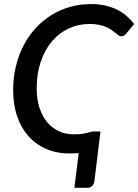

<svg xmlns="http://www.w3.org/2000/svg" viewBox="-20 -748 678 942"><path d="M341 -89Q366.5 -89 381.8 -91.2Q397 -93.5 407 -96Q417 -98.5 424.2 -100.8Q431.5 -103 441 -103H473L443 141.5Q441 156 431.8 164.8Q422.5 173.5 409.5 173.5H345L366 3Q354.5 4 342.5 4.5Q330.5 5 322.5 5Q257 5 205.2 -18Q153.5 -41 117.8 -82Q82 -123 63.2 -180Q44.5 -237 44.5 -305Q44.5 -367.5 58 -423Q71.5 -478.5 96 -525.5Q120.5 -572.5 155 -610Q189.5 -647.5 231.8 -673.8Q274 -700 323 -714Q372 -728 425 -728Q464 -728 495.5 -721Q527 -714 553 -701.2Q579 -688.5 600 -670.5Q621 -652.5 638.5 -630.5L599.5 -583.5Q595 -578 589.2 -574Q583.5 -570 574.5 -570Q568 -570 561.5 -574.5Q555 -579 547 -585.8Q539 -592.5 528.2 -600.2Q517.5 -608 502.5 -614.8Q487.5 -621.5 467.2 -626Q447 -630.5 419.5 -630.5Q364.5 -630.5 317 -608.2Q269.5 -586 234.8 -545Q200 -504 180 -445.5Q160 -387 160 -314.5Q160 -262 173.5 -220Q187 -178 211 -149Q235 -120 268.2 -104.5Q301.5 -89 341 -89Z"/></svg>

Font: Lato Semibold
Style: Italic
Weight: 600
Italic angle: -7°
Designer: Lukasz Dziedzic
Foundry: tyPoland Lukasz Dziedzic
Version: Version 2.006; 2014-01-15